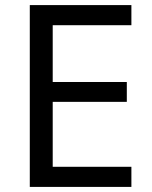

<svg xmlns="http://www.w3.org/2000/svg" viewBox="-20 -734 596 754"><path d="M496 0V-79H187V-334H478V-412H187V-635H496V-714H97V0Z"/></svg>

Font: Noto Sans Sunuwar
Style: Regular
Weight: 400
Designer: Anshuman Pandey
Foundry: Jamra Patel LLC
Version: Version 1.000